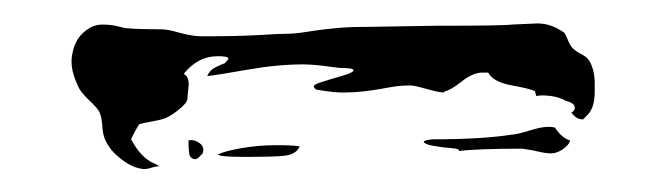

<svg xmlns="http://www.w3.org/2000/svg" viewBox="-20 -58 572 164"><path d="M437 20Q434 18 417.5 15Q401 12 397 4H392Q384 4 374.5 11.5Q365 19 360 20Q360 20 359.5 20.5Q359 21 359 21Q355 21 344.5 18Q334 15 331 15Q323 15 316.5 16Q310 17 305 18Q299 19 291 20Q283 21 272 21Q265 21 253 19Q249 19 248 16Q248 14 255 12Q261 10 271.5 7Q282 4 282 2Q282 0 270 0L262 -1Q248 -3 239 -3Q217 -3 191.5 1.5Q166 6 157 7Q159 2 164 -0.5Q169 -3 172 -4Q175 -7 175 -8Q175 -10 166 -10Q149 -10 137 5Q142 8 141 16.5Q140 25 140 27Q139 31 131 37Q123 43 118 44Q114 45 108.5 46Q103 47 99 48Q94 56 92 61Q99 74 107 79Q108 80 111.5 81.5Q115 83 116 84Q113 84 108.5 85.5Q104 87 100 86L96 85Q90 83 83 77.5Q76 72 73 67Q68 60 67.5 51Q67 42 65 38Q64 35 56 27.5Q48 20 46 14Q39 -1 42 -13Q44 -23 50 -29Q58 -37 67 -37Q74 -37 78.5 -36Q83 -35 87 -34Q96 -33 118 -33Q123 -33 133.5 -30Q144 -27 153 -27Q183 -27 200 -28L218 -29Q229 -29 236.5 -30Q244 -31 250 -32Q257 -33 267.5 -34Q278 -35 291 -35L352 -36Q410 -36 417 -37L439 -38Q451 -38 462 -30Q463 -29 465 -24Q467 -19 469 -17Q472 -14 477 -11.5Q482 -9 484 -5Q488 3 488 13V20Q488 34 482 40L478 44Q472 44 468 38Q471 37 471 34Q471 30 463 28Q458 25 450.5 24Q443 23 438 24ZM417 57Q421 57 434 53Q447 49 454 51Q460 60 467 62Q466 66 460 70Q455 73 451 73Q446 73 440 71.5Q434 70 426 69Q387 69 372 71Q373 69 365.5 68.5Q358 68 353 67Q345 66 342.5 64Q340 62 349 61Q392 61 417 57ZM142 75Q144 78 146.5 78Q149 78 152 74Q153 74 153.5 71.5Q154 69 153 67Q152 65 148.5 63Q145 61 141 62Q141 71 142 75ZM188 76Q216 76 223 75Q233 74 236 67Q230 66 216 66Q201 66 186.5 68.5Q172 71 166 74Q168 76 188 76Z"/></svg>

Font: BM Euljiro oraeorae
Style: Regular
Weight: 400
Designer: Bongjin Kim; Bomjun Kim; Myungsoo Han; Hyesun Chae; Mikyoung Jeong; Wujin Sim; Minjae Kang; Suwha Jang;
Foundry: Sandoll Inc.
Version: Version 1.000;hotconv 1.0.109;makeexe 2.5.65596